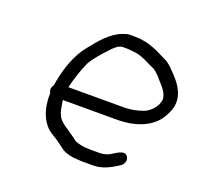

<svg xmlns="http://www.w3.org/2000/svg" viewBox="-94 -630 730 702"><g transform="rotate(20 271.0 -279.5)"><path d="M339 -473C371 -468 395 -451 420 -441C439 -430 453 -410 466 -396C474 -387 500 -359 489 -334C485 -313 460 -289 440 -283C417 -275 396 -270 368 -270H152C162 -309 173 -344 188 -376C204 -403 225 -425 245 -447C254 -457 272 -476 289 -476H305C318 -476 329 -473 339 -473ZM97 -227C95 -165 115 -113 156 -88C177 -76 197 -61 214 -48C229 -39 252 -33 276 -33C284 -32 290 -32 294 -32H334C373 -32 402 -50 429 -67C443 -76 447 -92 441 -103C429 -126 402 -106 384 -95C374 -88 357 -83 343 -83H303C281 -83 258 -87 244 -94L234 -102C226 -108 211 -118 204 -123L189 -133C185 -136 182 -139 178 -142C156 -160 154 -189 149 -219H359C440 -219 504 -248 530 -307C559 -362 530 -408 506 -435C489 -453 468 -479 445 -488C409 -506 372 -527 316 -527H298C289 -527 280 -524 270 -520C227 -504 194 -463 164 -425C134 -388 113 -333 102 -272L100 -259C93 -250 90 -238 97 -227ZM109 -146ZM384 -95ZM287 -84ZM178 -142ZM352 -524H353ZM440 -282Z"/></g></svg>

Font: Blanket
Style: LightObl
Weight: 300
Foundry: Cannot Into Space Fonts
Version: Version 0.9